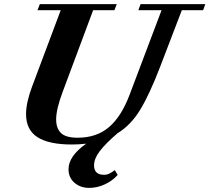

<svg xmlns="http://www.w3.org/2000/svg" viewBox="-20 -683 1009 925"><path d="M326.2 13.2Q215.3 13.2 160.4 -22.2Q105.5 -57.6 105.5 -133.3Q105.5 -188.5 134.8 -266.6L272.5 -633.8H160.6L171.9 -663.1H542.5L531.2 -633.8H428.7L282.2 -241.2Q250.5 -156.7 250.5 -107.9Q250.5 -64.9 273.7 -42.2Q296.9 -19.5 354 -19.5Q445.8 -19.5 505.4 -70.8Q564.9 -122.1 604 -225.6L758.3 -633.8H646.5L657.2 -663.1H969.2L958.5 -633.8H856L751.5 -361.3Q700.2 -227.5 655 -153.6Q609.9 -79.6 545.4 -40.5Q486.8 10.3 460 45.9Q433.1 81.5 433.1 113.8Q433.1 159.2 481.9 159.2Q494.1 159.2 504.9 154.3Q515.6 149.4 533.2 136.7L546.9 159.7Q522.9 187.5 485.8 204.8Q448.7 222.2 409.7 222.2Q367.2 222.2 338.6 197.3Q310.1 172.4 310.1 132.3Q310.1 69.3 395 9.3Q358.9 13.2 326.2 13.2Z"/></svg>

Font: Elstob ExtraBold
Style: Italic
Weight: 800
Italic angle: -20°
Designer: Peter S. Baker
Version: Version 1.015